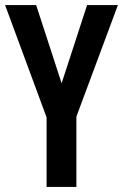

<svg xmlns="http://www.w3.org/2000/svg" viewBox="-20 -734 483 754"><path d="M222 -407 322 -714H443L280 -276V0H163V-273L0 -714H122Z"/></svg>

Font: Noto Sans Khmer UI ExtraCondensed SemiBold
Style: Regular
Weight: 600
Width: 2
Designer: Danh Hong and the Monotype Design Team
Foundry: Monotype Imaging Inc.
Version: Version 2.002; ttfautohint (v1.8.4.7-5d5b)